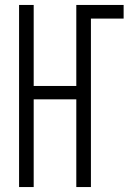

<svg xmlns="http://www.w3.org/2000/svg" viewBox="-20 -755 540 775"><path d="M57 0V-735H116V-408H288V-735H479V-680H347V0H288V-354H116V0Z"/></svg>

Font: Iosevka Term Curly Light
Style: Regular
Weight: 300
Designer: Belleve Invis
Foundry: Belleve Invis
Version: Version 32.3.0